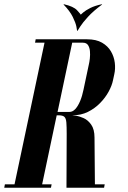

<svg xmlns="http://www.w3.org/2000/svg" viewBox="-83 -884 603 904"><path d="M130 -699H327Q370 -699 397.5 -683Q425 -667 439.5 -642Q454 -617 457.5 -588.5Q461 -560 455 -534L449 -506Q444 -481 428.5 -452.5Q413 -424 388 -398.5Q363 -373 330.5 -357Q298 -341 258 -341H184L112 0H-18ZM310 -461 335 -579Q338 -591 340 -608.5Q342 -626 340.5 -643Q339 -660 331.5 -671.5Q324 -683 307 -683H257L188 -357H244Q259 -357 271.5 -370.5Q284 -384 294 -407.5Q304 -431 310 -461ZM82 -683 85 -699H130L127 -683ZM-63 0 -60 -16H-5L-8 0ZM112 0 115 -16H160L157 0ZM194 -341H256Q258 -341 274 -339Q290 -337 310.5 -328Q331 -319 346.5 -297Q362 -275 362 -236L364 0H230L231 -253Q231 -288 229.5 -307Q228 -326 220.5 -333.5Q213 -341 194 -341ZM358 -16H410L407 0H355ZM396 -864 398 -863Q356 -832 331 -804.5Q306 -777 295 -759.5Q284 -742 282 -739H280L296 -814Q298 -816 309 -825.5Q320 -835 341.5 -846Q363 -857 396 -864ZM218 -864Q263 -854 280 -835.5Q297 -817 298 -814L282 -739H280Q280 -742 276.5 -759.5Q273 -777 259.5 -804.5Q246 -832 216 -863Z"/></svg>

Font: Emberly Black
Style: Italic
Weight: 900
Italic angle: -12°
Designer: Rajesh Rajput
Foundry: Rajesh Rajput
Version: Version 1.000